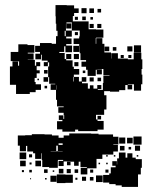

<svg xmlns="http://www.w3.org/2000/svg" viewBox="-20 -703 616 754"><path d="M275 -186H225V-195H204V-227H225V-232H211V-250H229V-236H232V-251H230V-260H209V-282H230V-285H204V-311H200V-350H179V-372H197V-374H173V-400H169V-382H151V-400H169V-442H173V-458H168V-443H152V-459H167V-465H144V-488H141V-470H119V-492H137V-499H118V-523H137V-534H183V-531H200V-561H206V-582H201V-610H199V-639H198V-683H242V-682H271V-640H266V-619H292H328V-588H357V-587H386V-555H357V-554H356V-531H358V-553H382V-531H390V-497H416V-473H417V-494H443V-473H482V-470H501H505V-496H535V-470H539V-432H536V-410H539V-372H534V-347H506V-372H482V-370H499V-352H481V-369H472V-349H448V-369V-343H412V-345H389V-329H398V-273H389V-252H359H357V-234H363V-248H377V-234H363V-228H387V-194H363V-188H333H287V-194H275ZM320 -651H300V-671H320ZM349 -652H331V-670H349ZM289 -652H271V-670H289ZM377 -654H363V-668H377ZM317 -624H303V-638H317ZM286 -625H274V-637H286ZM345 -626H335V-636H345ZM319 -382H302V-376H325V-355H333V-368H347V-355H362V-369H378V-353H364V-350H384V-377H386V-405H410V-407H386V-432H362V-431H380V-411H360V-429H356V-405H324V-429H318V-441H300V-461H318V-467H296V-494H293V-522H292V-499H268V-523H291V-560H293V-583H292H262V-615H241V-611H260V-591H240V-610H239V-583H262V-559H240V-552H261V-530H240V-524H263V-498H237V-521H232V-499H213V-495H234V-471H240V-491H260V-471H240V-466H265V-441H270V-432H291V-410H270V-401H290V-383H301V-400H319ZM348 -593H332V-609H348ZM378 -593H362V-609H378ZM238 -561V-582H234V-561ZM286 -565H274V-577H286ZM291 -530H269V-552H291ZM97 -334H43V-364V-370H19V-400V-442H29V-462H51V-445H55V-462H51V-463H22V-499H51V-500H52V-529H88V-526H115V-496H89V-493H112V-469H89V-468H117V-445H122V-459H138V-443H124V-397H116V-381H120V-372H141V-350H120V-341H97ZM534 -497H506V-525H534ZM500 -501H480V-521H500ZM409 -502H391V-520H409ZM437 -504H423V-518H437ZM290 -471H270V-491H290ZM466 -475H454V-487H466ZM496 -475H484V-487H496ZM288 -443H272V-459H288ZM167 -414H153V-428H167ZM136 -415H124V-427H136ZM315 -416H305V-426H315ZM270 -383V-401H268V-383ZM348 -383H332V-399H348ZM377 -384H363V-398H377ZM133 -388H127V-394H133ZM202 -351V-368H201V-351ZM165 -356H155V-366H165ZM82 -109H58V-131H50V-171H79V-172H105V-176H155V-175H184V-171H210V-162H230V-171H252V-179H308H338V-178H367V-175H394H424V-166H445V-136H425V-134H443V-108H425V-96H382V-79H359V-72V-42H323V-18H297V-44H321V-47H296V-68H289V-52H271V-68H257V-54H243V-68H257V-69H230V-51H210V-71H228V-75H208V-73H207V-44H173V-47H146V-75H144V-101H142V-79H118V-101H110V-108H87V-130H82ZM536 -135H504V-167H536ZM472 -139H448V-163H472ZM501 -140H479V-162H501ZM210 -134H226V-140H210ZM530 -111H510V-131H530ZM201 -110H179V-109H207V-131H201ZM469 -112H451V-130H469ZM495 -116H485V-126H495ZM208 -107H226V-108H208ZM522 31H458V25H434V20H409V14H385V-16H409V-22H415V-46H434V-52H421V-70H439V-57H440V-81H447V-104H473V-84H480V-101H500V-84H513V-78H537V-44H533V-18H522ZM83 -78H57V-104H83ZM106 -85H94V-97H106ZM403 -88H397V-94H403ZM433 -88H427V-94H433ZM523 -88H517V-94H523ZM141 -50H119V-72H141ZM81 -50H59V-72H81ZM104 -57H96V-65H104ZM403 -58H397V-64H403ZM373 -58H367V-64H373ZM229 -22H211V-40H229ZM258 -23H242V-39H258ZM287 -24H273V-38H287ZM167 -24H153V-38H167ZM406 -25H394V-37H406ZM346 -25H334V-37H346ZM105 -26H95V-36H105ZM74 -27H66V-35H74ZM193 -28H187V-34H193ZM237 16H203V-18H237V-17H266V15H237ZM383 12H357V-14H383ZM202 11H178V-13H202ZM318 7H302V-9H318ZM347 6H333V-8H347ZM284 3H276V-5H284ZM163 2H157V-4H163ZM102 1H98V-3H102Z"/></svg>

Font: Rubik Storm
Style: Regular
Weight: 400
Designer: Hubert and Fischer, NaN
Foundry: Hubert and Fischer, NaN
Version: Version 2.201